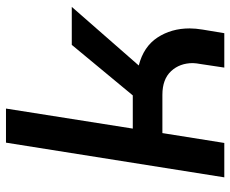

<svg xmlns="http://www.w3.org/2000/svg" viewBox="-84 -686 770 642"><g transform="rotate(-90 301.0 -365.0)"><path d="M29 0 145 -730H259L192 -306H303L472 -510H599L403 -286Q466 -270 496.5 -223.5Q527 -177 527 -116Q527 -106 526 -95Q525 -84 523 -72L511 0H396L408 -80Q409 -86 410 -92.5Q411 -99 411 -105Q411 -149 384 -178Q357 -207 305 -207H177L144 0Z"/></g></svg>

Font: MuseoModerno Thin Medium
Style: Italic
Weight: 500
Italic angle: -9°
Version: Version 1.003